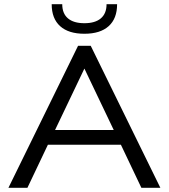

<svg xmlns="http://www.w3.org/2000/svg" viewBox="-20 -890 800 910"><path d="M650 0 553 -204H207L110 0H20L350 -673H410L740 0ZM519 -274 380 -565 241 -274ZM380 -730Q305 -730 265 -766Q225 -802 225 -870H275Q275 -826 302 -803Q329 -780 380 -780Q431 -780 458 -803Q485 -826 485 -870H535Q535 -802 495 -766Q455 -730 380 -730Z"/></svg>

Font: Madhuban Light
Style: Regular
Weight: 300
Designer: jaikishan Patel
Foundry: MagicType
Version: Version 1.000